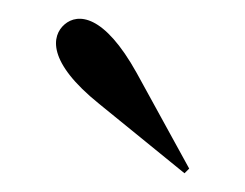

<svg xmlns="http://www.w3.org/2000/svg" viewBox="-20 -749 262 205"><path d="M86 -638 177 -564 182 -569 126 -671C91 -734 63 -735 49 -723C35 -711 30 -683 86 -638Z"/></svg>

Font: RL Madena
Style: Regular
Weight: 400
Designer: I Kadek Wantara Putra
Foundry: Roughlines ID
Version: Version 1.000;Glyphs 3.1.2 (3151)